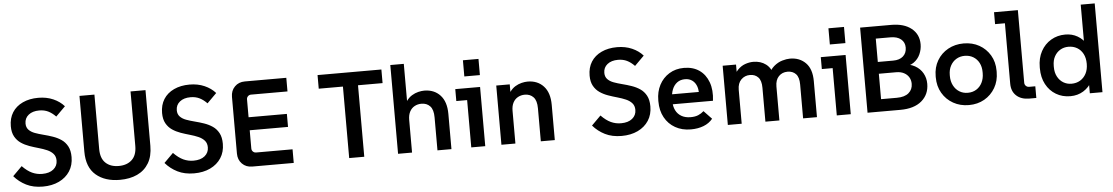

<svg xmlns="http://www.w3.org/2000/svg" viewBox="-37 -1145 9121 1573"><g transform="rotate(-5 4523.5 -358.0)"><path d="M266 14Q188 14 130 -15Q72 -44 31 -92L107 -168Q148 -126 187 -108Q226 -90 270 -90Q329 -90 362.5 -117.5Q396 -145 396 -189Q396 -223 377 -244.5Q358 -266 327 -279.5Q296 -293 258.5 -303.5Q221 -314 184 -327Q147 -340 116 -361Q85 -382 66 -416Q47 -450 47 -501Q47 -567 77 -614.5Q107 -662 162.5 -688Q218 -714 291 -714Q359 -714 413.5 -690Q468 -666 503 -626L425 -548Q395 -579 363 -594.5Q331 -610 290 -610Q235 -610 202 -583.5Q169 -557 169 -513Q169 -481 188 -461Q207 -441 238.5 -429.5Q270 -418 307.5 -408.5Q345 -399 383 -386Q421 -373 452 -352Q483 -331 502 -296Q521 -261 521 -207Q521 -140 489 -90.5Q457 -41 399.5 -13.5Q342 14 266 14Z M900 14Q777 14 703 -49.5Q629 -113 629 -242V-700H752V-252Q752 -176 792 -138Q832 -100 900 -100Q968 -100 1008.5 -138Q1049 -176 1049 -252V-700H1172V-242Q1172 -157 1138 -100Q1104 -43 1043 -14.5Q982 14 900 14Z M1510 14Q1432 14 1374 -15Q1316 -44 1275 -92L1351 -168Q1392 -126 1431 -108Q1470 -90 1514 -90Q1573 -90 1606.5 -117.5Q1640 -145 1640 -189Q1640 -223 1621 -244.5Q1602 -266 1571 -279.5Q1540 -293 1502.5 -303.5Q1465 -314 1428 -327Q1391 -340 1360 -361Q1329 -382 1310 -416Q1291 -450 1291 -501Q1291 -567 1321 -614.5Q1351 -662 1406.5 -688Q1462 -714 1535 -714Q1603 -714 1657.5 -690Q1712 -666 1747 -626L1669 -548Q1639 -579 1607 -594.5Q1575 -610 1534 -610Q1479 -610 1446 -583.5Q1413 -557 1413 -513Q1413 -481 1432 -461Q1451 -441 1482.5 -429.5Q1514 -418 1551.5 -408.5Q1589 -399 1627 -386Q1665 -373 1696 -352Q1727 -331 1746 -296Q1765 -261 1765 -207Q1765 -140 1733 -90.5Q1701 -41 1643.5 -13.5Q1586 14 1510 14Z M1989 0Q1938 0 1905.5 -33Q1873 -66 1873 -117V-583Q1873 -634 1905.5 -667Q1938 -700 1989 -700H2330V-588H2030Q2015 -588 2004.5 -577.5Q1994 -567 1994 -552V-148Q1994 -133 2004.5 -122.5Q2015 -112 2030 -112H2330V0ZM1932 -298V-405H2309V-298Z M2786 0V-648H2910V0ZM2587 -588V-700H3112V-588Z M3188 0V-730H3299V-353H3268Q3279 -397 3299 -425Q3319 -453 3344.5 -468.5Q3370 -484 3397 -490.5Q3424 -497 3446 -497Q3528 -497 3577.5 -443.5Q3627 -390 3627 -290V0H3512V-271Q3512 -335 3485 -363.5Q3458 -392 3414 -392Q3383 -392 3357.5 -378Q3332 -364 3317.5 -336.5Q3303 -309 3303 -269V0Z M3790 0V-441L3841 -389H3701V-487H3905V0ZM3784 -584V-717H3912V-584Z M4038 0V-487H4149V-353H4118Q4129 -397 4149 -425Q4169 -453 4194.5 -468.5Q4220 -484 4247 -490.5Q4274 -497 4296 -497Q4378 -497 4427.5 -443.5Q4477 -390 4477 -290V0H4362V-271Q4362 -335 4335 -363.5Q4308 -392 4264 -392Q4233 -392 4207.5 -378Q4182 -364 4167.5 -336.5Q4153 -309 4153 -269V0Z M5026 14Q4948 14 4890 -15Q4832 -44 4791 -92L4867 -168Q4908 -126 4947 -108Q4986 -90 5030 -90Q5089 -90 5122.5 -117.5Q5156 -145 5156 -189Q5156 -223 5137 -244.5Q5118 -266 5087 -279.5Q5056 -293 5018.5 -303.5Q4981 -314 4944 -327Q4907 -340 4876 -361Q4845 -382 4826 -416Q4807 -450 4807 -501Q4807 -567 4837 -614.5Q4867 -662 4922.5 -688Q4978 -714 5051 -714Q5119 -714 5173.5 -690Q5228 -666 5263 -626L5185 -548Q5155 -579 5123 -594.5Q5091 -610 5050 -610Q4995 -610 4962 -583.5Q4929 -557 4929 -513Q4929 -481 4948 -461Q4967 -441 4998.5 -429.5Q5030 -418 5067.5 -408.5Q5105 -399 5143 -386Q5181 -373 5212 -352Q5243 -331 5262 -296Q5281 -261 5281 -207Q5281 -140 5249 -90.5Q5217 -41 5159.5 -13.5Q5102 14 5026 14Z M5596 10Q5523 10 5467.5 -21.5Q5412 -53 5381 -109.5Q5350 -166 5350 -241V-251Q5350 -321 5379 -376.5Q5408 -432 5460.5 -464.5Q5513 -497 5582 -497Q5656 -497 5707.5 -461.5Q5759 -426 5783 -361Q5807 -296 5796 -208H5433V-290H5735L5684 -248Q5691 -298 5679.5 -332.5Q5668 -367 5643 -385.5Q5618 -404 5583 -404Q5544 -404 5517.5 -384Q5491 -364 5477.5 -330Q5464 -296 5464 -251V-231Q5464 -190 5480 -158Q5496 -126 5527 -108Q5558 -90 5602 -90Q5639 -90 5664.5 -100.5Q5690 -111 5711 -130L5776 -62Q5747 -26 5700.5 -8Q5654 10 5596 10Z M5900 0V-487H6010V-354L5979 -355Q5993 -412 6022 -442.5Q6051 -473 6085.5 -485Q6120 -497 6152 -497Q6213 -497 6255.5 -465Q6298 -433 6314 -368H6270Q6288 -420 6321 -448Q6354 -476 6390 -486.5Q6426 -497 6454 -497Q6533 -497 6583 -446.5Q6633 -396 6633 -296V0H6519V-279Q6519 -338 6493.5 -365Q6468 -392 6425 -392Q6381 -392 6352.5 -362.5Q6324 -333 6324 -279V0H6209V-279Q6209 -338 6183.5 -365Q6158 -392 6116 -392Q6073 -392 6043.5 -362.5Q6014 -333 6014 -279V0Z M6796 0V-441L6847 -389H6707V-487H6911V0ZM6790 -584V-717H6918V-584Z M7049 0V-700H7305Q7410 -700 7470.5 -651.5Q7531 -603 7531 -521Q7531 -479 7513.5 -439.5Q7496 -400 7459.5 -374.5Q7423 -349 7364 -349L7366 -368Q7428 -368 7470.5 -344Q7513 -320 7535 -280.5Q7557 -241 7557 -194Q7557 -106 7494.5 -53Q7432 0 7319 0ZM7169 -59 7120 -101H7299Q7363 -101 7396.5 -129.5Q7430 -158 7430 -205Q7430 -235 7416 -258.5Q7402 -282 7375.5 -296Q7349 -310 7311 -310H7128V-407H7295Q7348 -407 7377.5 -433.5Q7407 -460 7407 -505Q7407 -548 7376 -573.5Q7345 -599 7290 -599H7120L7169 -641Z M7882 10Q7811 10 7754 -22Q7697 -54 7664 -110.5Q7631 -167 7631 -240V-249Q7631 -322 7664 -378Q7697 -434 7754 -465.5Q7811 -497 7882 -497Q7954 -497 8010 -465.5Q8066 -434 8099 -378.5Q8132 -323 8132 -250V-240Q8132 -167 8099 -110.5Q8066 -54 8010 -22Q7954 10 7882 10ZM7882 -91Q7922 -91 7952.5 -110Q7983 -129 8000 -163Q8017 -197 8017 -240V-250Q8017 -293 8000 -325.5Q7983 -358 7952.5 -376.5Q7922 -395 7882 -395Q7843 -395 7812.5 -376.5Q7782 -358 7764.5 -325Q7747 -292 7747 -249V-240Q7747 -197 7764.5 -163Q7782 -129 7812.5 -110Q7843 -91 7882 -91Z M8379 0Q8313 0 8273.5 -36Q8234 -72 8234 -135V-684L8286 -632H8153V-730H8349V-133Q8349 -117 8360 -106.5Q8371 -96 8386 -96H8437V0Z M8717 10Q8651 10 8599 -21Q8547 -52 8517 -108Q8487 -164 8487 -239V-249Q8487 -323 8517.5 -379Q8548 -435 8600.5 -466Q8653 -497 8718 -497Q8774 -497 8818 -471.5Q8862 -446 8889 -402L8866 -375V-730H8981V0H8877V-123L8899 -100Q8871 -48 8824 -19Q8777 10 8717 10ZM8735 -91Q8775 -91 8806 -109.5Q8837 -128 8855 -162Q8873 -196 8873 -243Q8873 -291 8855 -325Q8837 -359 8806 -377Q8775 -395 8735 -395Q8698 -395 8668 -377.5Q8638 -360 8620 -327.5Q8602 -295 8602 -249V-239Q8602 -194 8620 -160.5Q8638 -127 8668 -109Q8698 -91 8735 -91Z"/></g></svg>

Font: SUSE Thin SemiBold
Style: Regular
Weight: 600
Version: Version 1.000